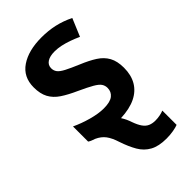

<svg xmlns="http://www.w3.org/2000/svg" viewBox="-239 -631 950 950"><g transform="rotate(-45 236.0 -156.0)"><path d="M334 240Q280 240 246.5 221.5Q213 203 193 168.5Q173 134 157 86Q145 48 128.5 26Q112 4 83 -9Q74 -12 65 -15.5Q56 -19 49 -24V-130Q89 -111 136 -98Q183 -85 220 -85Q265 -85 285 -101Q305 -117 305 -144Q305 -160 296.5 -173Q288 -186 263 -200.5Q238 -215 190 -237Q143 -258 111.5 -279Q80 -300 64 -329.5Q48 -359 48 -404Q48 -477 103.5 -514.5Q159 -552 250 -552Q298 -552 340.5 -542.5Q383 -533 426 -512L387 -419Q363 -430 339 -438.5Q315 -447 292 -452Q269 -457 247 -457Q213 -457 194.5 -444.5Q176 -432 176 -410Q176 -393 185.5 -380.5Q195 -368 220 -355Q245 -342 290 -323Q336 -304 368 -283.5Q400 -263 416.5 -233Q433 -203 433 -157Q433 -106 412 -70Q391 -34 350 -14Q309 6 246 9Q254 21 260 34Q266 47 271 62Q281 90 293 107Q305 124 321 131Q337 138 358 138Q374 138 389.5 135Q405 132 417 127V227Q405 232 382 236Q359 240 334 240Z"/></g></svg>

Font: Noto Sans Display SemiBold
Style: Regular
Weight: 600
Designer: Monotype Design Team
Foundry: Monotype Imaging Inc.
Version: Version 2.003